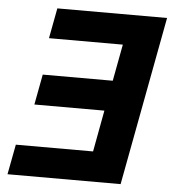

<svg xmlns="http://www.w3.org/2000/svg" viewBox="-52 -773 736 821"><g transform="rotate(5 316.0 -362.5)"><path d="M10.5 0 35 -129H366.5L399.5 -307H99L123.5 -437.5H424L453.5 -595H136.5L161 -725H632L496 0Z"/></g></svg>

Font: JuliaMono ExtraBoldItalic
Style: Regular
Weight: 800
Italic angle: -9°
Monospace: yes
Designer: cormullion
Foundry: corm
Version: Version 0.049; ttfautohint (v1.8.4)